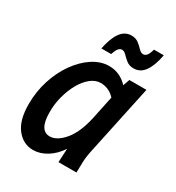

<svg xmlns="http://www.w3.org/2000/svg" viewBox="-174 -818 856 935"><g transform="rotate(30 254.0 -350.5)"><path d="M24 -173Q24 -243 44.5 -307Q65 -371 100.5 -421Q136 -471 180.5 -500Q225 -529 272 -529Q333 -529 377 -482L390 -519H486L402 -124Q397 -101 395 -81.5Q393 -62 393 -39L392 0H291L295 -77Q267 -35 229.5 -12Q192 11 153 11Q98 11 61 -35.5Q24 -82 24 -173ZM132 -185Q133 -87 191 -87Q230 -87 269.5 -133Q309 -179 329 -268L357 -401Q338 -421 318 -429Q298 -437 278 -437Q248 -437 221.5 -415.5Q195 -394 175 -358.5Q155 -323 143 -278Q131 -233 132 -185ZM195 -584Q207 -645 230.5 -678.5Q254 -712 292 -712Q316 -712 332 -699.5Q348 -687 360 -674Q372 -661 385 -661Q395 -661 403.5 -670Q412 -679 420 -707H475Q464 -646 440.5 -612Q417 -578 379 -578Q354 -578 338 -591Q322 -604 310 -616.5Q298 -629 286 -629Q276 -629 267.5 -620Q259 -611 250 -584Z"/></g></svg>

Font: Radio Canada Condensed Medium
Style: Italic
Weight: 500
Width: 3
Italic angle: -12°
Designer: Charles Daoud, Etienne Aubert Bonn, Alexandre Saumier Demers, Jacques Le Bailly
Foundry: Radio-Canada
Version: Version 2.104; ttfautohint (v1.8.4.7-5d5b);gftools[0.9.28.de